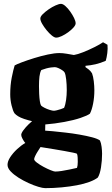

<svg xmlns="http://www.w3.org/2000/svg" viewBox="-20 -775 578 995"><path d="M214 200Q202 200 178.5 193Q155 186 127.5 173.5Q100 161 75.5 145.5Q51 130 35 113Q19 96 19 79Q19 61 33 39.5Q47 18 68.5 -2Q90 -22 111 -34Q104 -42 97 -55Q90 -68 90 -76Q90 -85 101.5 -100.5Q113 -116 128.5 -131Q144 -146 155 -155L215 -141L214 -98Q224 -98 253 -95Q282 -92 318.5 -88Q355 -84 392 -77.5Q429 -71 457.5 -63.5Q486 -56 498 -47Q504 -34 506.5 -14Q509 6 509 22Q509 57 503.5 92Q498 127 487 145Q472 157 444 167.5Q416 178 379 185Q342 192 299.5 196Q257 200 214 200ZM266 114Q280 114 299.5 111Q319 108 340.5 103.5Q362 99 379 95Q381 89 382 81.5Q383 74 383 64Q383 54 382.5 42Q382 30 379 22Q377 20 358.5 16Q340 12 314 7.5Q288 3 261.5 -1.5Q235 -6 215 -9Q195 -12 190 -13Q183 -2 175 10.5Q167 23 162 34Q157 45 157 50Q157 57 171.5 68Q186 79 205.5 89.5Q225 100 242.5 107Q260 114 266 114ZM214 -130Q179 -139 152 -145.5Q125 -152 105.5 -158.5Q86 -165 74 -172.5Q62 -180 55 -188Q47 -200 40 -228.5Q33 -257 33 -286Q33 -334 41 -374Q49 -414 56 -436Q66 -442 94 -452.5Q122 -463 157.5 -474Q193 -485 228 -492.5Q263 -500 288 -500Q305 -500 325.5 -496.5Q346 -493 363 -490Q382 -493 411 -504.5Q440 -516 469 -530.5Q498 -545 514 -556L537 -543Q539 -523 536 -499.5Q533 -476 528 -460Q501 -448 475 -442Q449 -436 423 -434V-427Q429 -423 439 -415.5Q449 -408 457 -395Q463 -379 466 -354Q469 -329 469 -307Q469 -271 462.5 -238Q456 -205 446 -186Q433 -176 397.5 -164Q362 -152 313 -143Q264 -134 214 -130ZM259 -201Q264 -201 274.5 -203.5Q285 -206 295.5 -209.5Q306 -213 312 -216Q319 -232 322.5 -257Q326 -282 326 -308Q326 -337 323 -363Q320 -389 315 -399Q312 -405 302 -411.5Q292 -418 281.5 -422.5Q271 -427 264 -427Q257 -427 245 -425.5Q233 -424 220 -420.5Q207 -417 194 -412Q187 -399 184.5 -378.5Q182 -358 182 -329Q182 -310 183 -288.5Q184 -267 186.5 -250.5Q189 -234 193 -228Q198 -223 210.5 -216.5Q223 -210 237.5 -205.5Q252 -201 259 -201ZM271 -580Q262 -580 248.5 -591Q235 -602 221.5 -618.5Q208 -635 198.5 -651.5Q189 -668 189 -679Q189 -689 201.5 -701.5Q214 -714 232 -726.5Q250 -739 268 -747Q286 -755 296 -755Q306 -755 319 -743.5Q332 -732 344 -715Q356 -698 364 -681.5Q372 -665 372 -654Q372 -645 361 -632.5Q350 -620 333.5 -608Q317 -596 300 -588Q283 -580 271 -580Z"/></svg>

Font: Texturina 12pt ExtraBold
Style: Regular
Weight: 800
Designer: Guillermo Torres Carreño
Foundry: Omnibus-Type
Version: Version 1.002